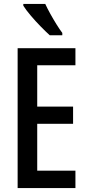

<svg xmlns="http://www.w3.org/2000/svg" viewBox="-20 -960 449 980"><path d="M365 0H70V-714H365V-627H170V-416H353V-328H170V-89H365ZM211 -940Q221 -918 236.5 -890Q252 -862 268.5 -835.5Q285 -809 298 -792V-780H234Q215 -797 188 -824.5Q161 -852 136.5 -881Q112 -910 99 -931V-940Z"/></svg>

Font: Noto Sans Lao UI ExtCond Med
Style: Regular
Weight: 500
Width: 2
Designer: Monotype Design Team
Foundry: Monotype Imaging Inc.
Version: Version 2.000; ttfautohint (v1.8.4.7-5d5b)